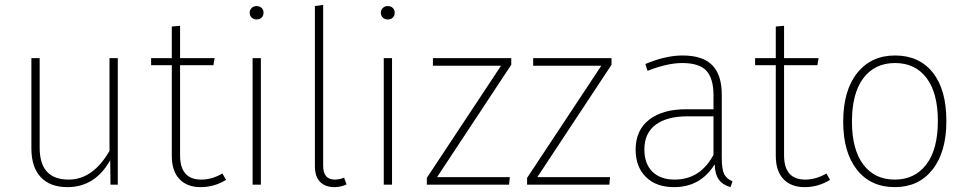

<svg xmlns="http://www.w3.org/2000/svg" viewBox="-20 -759 3978 789"><path d="M464 -520V0H434L433 -101Q371 10 257 10Q186 10 147.5 -31Q109 -72 109 -149V-520H143V-152Q143 -21 262 -21Q362 -21 430 -139V-520Z M894 -46 909 -20Q861 10 804 10Q749 10 717.5 -23Q686 -56 686 -119V-491H601V-520H686V-650L720 -653V-520H862L857 -491H720V-121Q720 -21 807 -21Q851 -21 894 -46Z M1034 -734Q1048 -734 1055.5 -726Q1063 -718 1063 -707Q1063 -695 1055.5 -687Q1048 -679 1034 -679Q1022 -679 1014 -687Q1006 -695 1006 -707Q1006 -718 1014 -726Q1022 -734 1034 -734ZM1052 -520V0H1018V-520Z M1354 10Q1317 10 1295.5 -11.5Q1274 -33 1274 -77V-734L1308 -739V-78Q1308 -21 1356 -21Q1375 -21 1394 -29L1404 -1Q1380 10 1354 10Z M1573 -734Q1587 -734 1594.5 -726Q1602 -718 1602 -707Q1602 -695 1594.5 -687Q1587 -679 1573 -679Q1561 -679 1553 -687Q1545 -695 1545 -707Q1545 -718 1553 -726Q1561 -734 1573 -734ZM1591 -520V0H1557V-520Z M2081 -520V-493L1776 -31H2075L2072 0H1734V-28L2039 -489H1759V-520Z M2493 -520V-493L2188 -31H2487L2484 0H2146V-28L2451 -489H2171V-520Z M2946 -111Q2946 -63 2956 -43.5Q2966 -24 2990 -14L2982 10Q2950 1 2934 -21Q2918 -43 2917 -84Q2859 10 2750 10Q2676 10 2634 -32Q2592 -74 2592 -144Q2592 -224 2647.5 -267Q2703 -310 2798 -310H2912V-368Q2912 -436 2883 -468Q2854 -500 2783 -500Q2723 -500 2641 -468L2632 -496Q2715 -531 2785 -531Q2868 -531 2907 -491Q2946 -451 2946 -371ZM2752 -21Q2858 -21 2912 -123V-281H2805Q2721 -281 2674.5 -246.5Q2628 -212 2628 -145Q2628 -86 2661 -53.5Q2694 -21 2752 -21Z M3376 -46 3391 -20Q3343 10 3286 10Q3231 10 3199.5 -23Q3168 -56 3168 -119V-491H3083V-520H3168V-650L3202 -653V-520H3344L3339 -491H3202V-121Q3202 -21 3289 -21Q3333 -21 3376 -46Z M3658 -531Q3757 -531 3813 -461Q3869 -391 3869 -262Q3869 -134 3812 -62Q3755 10 3657 10Q3558 10 3501.5 -61.5Q3445 -133 3445 -259Q3445 -387 3502.5 -459Q3560 -531 3658 -531ZM3481 -259Q3481 -145 3527.5 -83Q3574 -21 3657 -21Q3739 -21 3786.5 -83Q3834 -145 3834 -262Q3834 -377 3787.5 -438.5Q3741 -500 3658 -500Q3575 -500 3528 -438Q3481 -376 3481 -259Z"/></svg>

Font: Fira Sans UltraLight
Style: Regular
Weight: 200
Designer: Carrois Corporate & Edenspiekermann AG
Foundry: Carrois Corporate GbR & Edenspiekermann AG
Version: Version 4.106;PS 004.106;hotconv 1.0.70;makeotf.lib2.5.58329